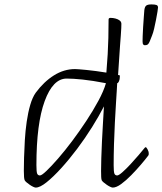

<svg xmlns="http://www.w3.org/2000/svg" viewBox="-20 -837 736 870"><path d="M142 13Q138 13 130.5 9.5Q123 6 115 0.5Q107 -5 100.5 -10.5Q94 -16 92 -20Q88 -28 88 -63Q88 -86 89 -122.5Q90 -159 92.5 -201.5Q95 -244 101 -285.5Q107 -327 117 -361.5Q127 -396 142 -417Q179 -467 224.5 -495.5Q270 -524 320 -524Q331 -524 372 -520Q413 -516 462 -508Q466 -555 468 -591.5Q470 -628 471 -665Q472 -702 472 -748Q472 -752 474 -754Q476 -756 481 -756Q492 -756 503.5 -753Q515 -750 522.5 -744Q530 -738 530 -729Q530 -723 529.5 -710Q529 -697 527.5 -677.5Q526 -658 524 -631.5Q522 -605 520 -571.5Q518 -538 515 -497H519Q521 -497 522 -495.5Q523 -494 523 -490Q523 -477 519 -468.5Q515 -460 511 -460Q511 -457 509.5 -432.5Q508 -408 505.5 -368.5Q503 -329 500.5 -281Q498 -233 496.5 -183Q495 -133 495 -89Q495 -58 498.5 -50Q502 -42 511 -42Q518 -42 534.5 -56.5Q551 -71 571 -92.5Q591 -114 608 -134Q625 -154 633 -164Q635 -166 636.5 -168Q638 -170 641 -170Q643 -170 648.5 -160.5Q654 -151 654 -141Q654 -137 653.5 -135Q653 -133 651 -131Q639 -115 618.5 -91Q598 -67 574.5 -43Q551 -19 529 -3Q507 13 491 13Q487 13 479.5 9.5Q472 6 464 0.5Q456 -5 449.5 -10.5Q443 -16 441 -20Q439 -25 438.5 -35.5Q438 -46 438 -63Q438 -85 439 -120Q440 -155 442 -196Q444 -237 446.5 -278.5Q449 -320 451 -355Q429 -312 397.5 -261.5Q366 -211 329.5 -162.5Q293 -114 257 -74.5Q221 -35 191 -11Q161 13 142 13ZM161 -42Q169 -42 191 -63Q213 -84 243.5 -119Q274 -154 307 -198Q340 -242 371 -289Q402 -336 426 -380.5Q450 -425 460 -460Q398 -472 354.5 -476.5Q311 -481 282 -481Q220 -481 182.5 -379Q145 -277 145 -89Q145 -58 148.5 -50Q152 -42 161 -42ZM636 -632Q632 -632 629 -635.5Q626 -639 626 -650Q626 -656 626.5 -673.5Q627 -691 628.5 -714Q630 -737 631.5 -758Q633 -779 634 -791Q636 -807 643 -812Q650 -817 666 -817Q681 -817 688.5 -814.5Q696 -812 696 -803Q696 -799 693.5 -783.5Q691 -768 687 -747.5Q683 -727 678.5 -707.5Q674 -688 669 -676Q662 -658 658 -648.5Q654 -639 649.5 -635.5Q645 -632 636 -632Z"/></svg>

Font: Briem Hand Thin
Style: Regular
Weight: 100
Designer: Gunnlaugur SE Briem, Eben Sorkin
Foundry: Sorkin Type Co.
Version: Version 1.003